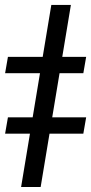

<svg xmlns="http://www.w3.org/2000/svg" viewBox="-36 -747 364 767"><path d="M247.2 -727.3 126.4 0H48.3L169 -727.3ZM-15.6 -454.5 -4.3 -519.9H308.2L296.9 -454.5ZM-15.6 -213.1 -4.3 -278.4H308.2L296.9 -213.1Z"/></svg>

Font: Inter UI
Style: Italic
Weight: 400
Italic angle: -9.39999°
Designer: Rasmus Andersson
Foundry: rsms
Version: 3.2;8d6f07862